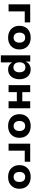

<svg xmlns="http://www.w3.org/2000/svg" viewBox="1846 -2400 734 4465"><g transform="rotate(90 2212.5 -167.0)"><path d="M81 0V-503H500V-376H244V0Z M855 11Q771 11 709 -22Q647 -55 613.5 -114.5Q580 -174 580 -252Q580 -332 613.5 -390.5Q647 -449 709 -481.5Q771 -514 854 -514Q939 -514 1000.5 -481.5Q1062 -449 1095.5 -390.5Q1129 -332 1129 -252Q1129 -174 1095.5 -114.5Q1062 -55 1000.5 -22Q939 11 855 11ZM855 -117Q910 -117 940.5 -153.5Q971 -190 971 -253Q971 -316 940.5 -351Q910 -386 855 -386Q799 -386 768.5 -351Q738 -316 738 -253Q738 -190 769 -153.5Q800 -117 855 -117Z M1267 180V-504H1411V-407H1416Q1441 -460 1486.5 -487Q1532 -514 1593 -514Q1664 -514 1715.5 -480.5Q1767 -447 1794.5 -388Q1822 -329 1822 -252Q1822 -178 1795.5 -118.5Q1769 -59 1718.5 -24Q1668 11 1594 11Q1536 11 1496 -15Q1456 -41 1434 -81H1430V180ZM1545 -113Q1600 -113 1630.5 -150Q1661 -187 1661 -253Q1661 -319 1631 -355Q1601 -391 1545 -391Q1489 -391 1458.5 -355Q1428 -319 1428 -253Q1428 -187 1459 -150Q1490 -113 1545 -113Z M1959 0V-503H2122V-319H2334V-503H2497V0H2334V-192H2122V0Z M2910 11Q2826 11 2764 -22Q2702 -55 2668.5 -114.5Q2635 -174 2635 -252Q2635 -332 2668.5 -390.5Q2702 -449 2764 -481.5Q2826 -514 2909 -514Q2994 -514 3055.5 -481.5Q3117 -449 3150.5 -390.5Q3184 -332 3184 -252Q3184 -174 3150.5 -114.5Q3117 -55 3055.5 -22Q2994 11 2910 11ZM2910 -117Q2965 -117 2995.5 -153.5Q3026 -190 3026 -253Q3026 -316 2995.5 -351Q2965 -386 2910 -386Q2854 -386 2823.5 -351Q2793 -316 2793 -253Q2793 -190 2824 -153.5Q2855 -117 2910 -117Z M3321 0V-503H3740V-376H3484V0Z M4095 11Q4011 11 3949 -22Q3887 -55 3853.5 -114.5Q3820 -174 3820 -252Q3820 -332 3853.5 -390.5Q3887 -449 3949 -481.5Q4011 -514 4094 -514Q4179 -514 4240.5 -481.5Q4302 -449 4335.5 -390.5Q4369 -332 4369 -252Q4369 -174 4335.5 -114.5Q4302 -55 4240.5 -22Q4179 11 4095 11ZM4095 -117Q4150 -117 4180.5 -153.5Q4211 -190 4211 -253Q4211 -316 4180.5 -351Q4150 -386 4095 -386Q4039 -386 4008.5 -351Q3978 -316 3978 -253Q3978 -190 4009 -153.5Q4040 -117 4095 -117Z"/></g></svg>

Font: Nunito Sans 7pt ExtraBold
Style: Regular
Weight: 800
Designer: Vernon Adams
Foundry: Vernon Adams
Version: Version 3.101;gftools[0.9.27]